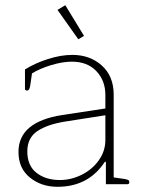

<svg xmlns="http://www.w3.org/2000/svg" viewBox="-20 -708 546 738"><path d="M201 -670 231 -688 303 -570 281 -557ZM51 -124Q51 -240 220 -266L385 -291V-343Q385 -398 350.5 -434.5Q316 -471 256 -471Q221 -471 177.5 -458Q134 -445 103 -426L96 -378Q94 -368 91.5 -364Q89 -360 84 -360Q76 -360 76 -367V-441Q114 -465 164 -481Q214 -497 258 -497Q326 -497 371.5 -456Q417 -415 417 -344V-26L459 -20Q469 -18 473 -16Q477 -14 477 -8Q477 0 470 0H387V-86H383Q320 10 201 10Q139 10 95 -25.5Q51 -61 51 -124ZM385 -170V-265L232 -241Q162 -230 123.5 -204Q85 -178 85 -126Q85 -71 120.5 -43.5Q156 -16 210 -16Q253 -16 293.5 -36Q334 -56 359.5 -91.5Q385 -127 385 -170Z"/></svg>

Font: Maitree ExtraLight
Style: Regular
Weight: 250
Designer: CadsonDemak Team
Foundry: CadsonDemak
Version: Version 1.002